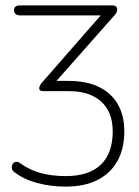

<svg xmlns="http://www.w3.org/2000/svg" viewBox="-20 -504 516 712"><path d="M224 188Q167 188 117.5 174.5Q68 161 33 134Q26 129 24.5 122.5Q23 116 24.5 110Q26 104 30.5 100Q35 96 42 96Q49 96 56 102Q91 127 132 138Q173 149 224 149Q310 149 354 106.5Q398 64 398 -17Q398 -88 355.5 -127Q313 -166 236 -166H141Q131 -166 127.5 -170.5Q124 -175 126.5 -182.5Q129 -190 135 -197L365 -460V-447H54Q44 -447 38 -452Q32 -457 32 -466Q32 -484 54 -484H396Q405 -484 409.5 -480.5Q414 -477 414.5 -471.5Q415 -466 413 -460Q411 -454 406 -449L171 -183V-204H234Q300 -204 346 -182Q392 -160 416.5 -118Q441 -76 441 -17Q441 47 415.5 93Q390 139 341.5 163.5Q293 188 224 188Z"/></svg>

Font: Nunito ExtraLight
Style: Regular
Weight: 200
Designer: Vernon Adams
Foundry: Vernon Adams
Version: Version 3.602